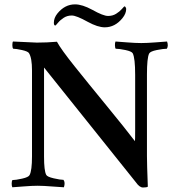

<svg xmlns="http://www.w3.org/2000/svg" viewBox="-20 -833 791 858"><path d="M315.4 -813.5Q347.7 -813.5 392.6 -789.1Q441.4 -761.7 462.9 -761.7Q483.4 -761.7 499 -771.5Q514.6 -781.2 524.4 -792.5Q534.2 -803.7 536.1 -804.7Q539.1 -804.7 541.5 -800.3Q543.9 -795.9 543.9 -793Q543.9 -772.5 527.3 -752Q494.1 -710.9 448.2 -710.9Q417 -710.9 372.1 -735.4Q321.3 -763.7 300.8 -763.7Q280.3 -763.7 264.6 -753.4Q249 -743.2 239.3 -731.4Q229.5 -719.7 227.5 -718.8Q220.7 -718.8 220.7 -731.4Q220.7 -752.9 236.3 -772.5Q269.5 -813.5 315.4 -813.5ZM144.5 -642.6Q189.5 -642.6 234.4 -646.5Q252.9 -612.3 313.5 -536.6Q374 -460.9 456.5 -360.4Q539.1 -259.8 583 -202.1Q584 -206.1 584 -250V-498Q584 -573.2 573.2 -594.7Q568.4 -603.5 540.5 -609.4Q512.7 -615.2 497.1 -615.2Q494.1 -618.2 493.7 -629.9Q493.2 -641.6 496.1 -647.5Q509.8 -646.5 547.9 -643.6Q585.9 -640.6 611.3 -640.6Q636.7 -640.6 674.8 -643.6Q712.9 -646.5 726.6 -647.5Q733.4 -627.9 725.6 -615.2Q710 -615.2 680.7 -609.4Q651.4 -603.5 646.5 -593.8Q636.7 -574.2 636.7 -500V-135.7Q636.7 -100.6 640.6 1Q636.7 4.9 619.1 4.9Q603.5 4.9 587.9 -17.6L176.8 -531.2V-132.8Q176.8 -70.3 186.5 -51.8Q190.4 -43 220.2 -36.1Q250 -29.3 263.7 -29.3Q272.5 -17.6 265.6 3.9Q256.8 3.9 215.3 0.5Q173.8 -2.9 148.4 -2.9Q123 -2.9 87.4 0Q51.8 2.9 35.2 3.9Q32.2 -1 32.2 -12.2Q32.2 -23.4 35.2 -28.3Q49.8 -28.3 78.6 -34.7Q107.4 -41 112.3 -50.8Q123 -71.3 123 -133.8V-518.6Q123 -574.2 109.4 -595.7Q104.5 -603.5 78.1 -609.4Q51.8 -615.2 39.1 -615.2Q35.2 -619.1 35.2 -631.3Q35.2 -643.6 38.1 -647.5Q130.9 -642.6 144.5 -642.6Z"/></svg>

Font: Crimson
Style: Semibold
Weight: 600
Version: Version 0.8